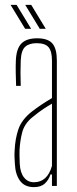

<svg xmlns="http://www.w3.org/2000/svg" viewBox="-20 -762 314 787"><path d="M119 5Q81 5 62 -21Q43 -47 41 -90Q40 -105 39.5 -118Q39 -131 40 -145Q42 -193 55.5 -232.5Q69 -272 111 -305Q129 -319 150 -333Q171 -347 193 -360V-514Q193 -552 179 -568.5Q165 -585 130 -585Q100 -585 83.5 -570.5Q67 -556 65 -514Q63 -468 65 -410H46Q45 -437 44.5 -464.5Q44 -492 45 -514Q47 -563 68 -584Q89 -605 132 -605Q177 -605 195 -583.5Q213 -562 213 -514V0H193V-47H187Q180 -25 164 -10Q148 5 119 5ZM119 -15Q174 -15 193 -82V-337Q177 -328 158 -315.5Q139 -303 111 -280Q80 -254 71 -219.5Q62 -185 60 -145Q60 -137 60 -121.5Q60 -106 61 -90Q63 -54 78.5 -34.5Q94 -15 119 -15ZM83 -644 24 -741V-742H48L107 -645V-644ZM84 -741V-742H108L167 -645V-644H143Z"/></svg>

Font: Big Shoulders Display Thin
Style: Regular
Weight: 100
Designer: Patric King
Foundry: XO Type Co
Version: Version 1.000; ttfautohint (v1.8.2)